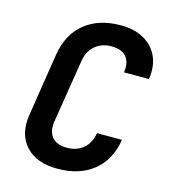

<svg xmlns="http://www.w3.org/2000/svg" viewBox="-111 -829 823 929"><g transform="rotate(15 300.0 -365.0)"><path d="M262 10Q156 10 102.5 -49Q49 -108 64 -206L114 -524Q131 -627 200.5 -683.5Q270 -740 381 -740Q449 -740 497 -712.5Q545 -685 566.5 -636.5Q588 -588 578 -524H453Q461 -574 437.5 -602Q414 -630 364 -630Q314 -630 281 -602Q248 -574 240 -524L189 -206Q182 -156 205.5 -128Q229 -100 280 -100Q330 -100 362.5 -128Q395 -156 403 -206H528Q512 -103 442 -46.5Q372 10 262 10Z"/></g></svg>

Font: JetBrains Mono NL
Style: Bold Italic
Weight: 700
Italic angle: -9°
Designer: Philipp Nurullin, Konstantin Bulenkov
Foundry: JetBrains
Version: Version 2.304; ttfautohint (v1.8.4.7-5d5b)